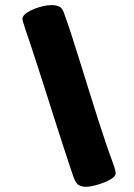

<svg xmlns="http://www.w3.org/2000/svg" viewBox="-20 -695 522 750"><path d="M316.8 34.8Q300.5 34.8 287.9 28.1Q275.4 21.5 265.9 -6.9Q261.9 -18 250.7 -51.8Q239.6 -85.6 223.9 -133.9Q208.2 -182.2 190.5 -237.7Q172.8 -293.2 155.3 -348.4Q137.7 -403.7 122.2 -451.1Q106.6 -498.6 95.9 -531.1Q85.2 -563.6 81.5 -573.3Q78.2 -584.8 72.9 -600Q67.6 -615.2 67.6 -621Q67.6 -634.3 86.6 -646.4Q105.6 -658.4 132.5 -666.7Q159.4 -675 182.7 -675Q199.8 -675 212.7 -668.7Q225.6 -662.5 233.7 -633.3Q243.8 -607 258.7 -560.5Q273.7 -513.9 291.6 -456.6Q309.5 -399.4 328.2 -339.2Q346.9 -279 364.5 -224Q382.1 -169 396.3 -127.8Q410.4 -86.5 418.1 -67Q422.3 -56.2 427.1 -40.6Q431.9 -25 431.9 -18.5Q431.9 -8.4 418.6 1.1Q405.2 10.6 385.8 18.2Q366.3 25.7 347.1 30.2Q327.8 34.8 316.8 34.8Z"/></svg>

Font: Briem Hand Thin
Style: Regular
Weight: 100
Designer: Gunnlaugur SE Briem, Eben Sorkin
Foundry: Sorkin Type Co.
Version: Version 1.003